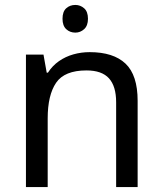

<svg xmlns="http://www.w3.org/2000/svg" viewBox="-20 -757 658 777"><path d="M285 -737Q305 -737 320.5 -723.5Q336 -710 336 -681Q336 -653 320.5 -639Q305 -625 285 -625Q263 -625 248 -639Q233 -653 233 -681Q233 -710 248 -723.5Q263 -737 285 -737ZM343 -546Q439 -546 488 -499.5Q537 -453 537 -349V0H450V-343Q450 -408 421 -440Q392 -472 330 -472Q241 -472 207 -422Q173 -372 173 -278V0H85V-536H156L169 -463H174Q192 -491 218.5 -509.5Q245 -528 277 -537Q309 -546 343 -546Z"/></svg>

Font: binaryv115
Style: Book
Weight: 400
Designer: Jelle Bosma - Monotype Design Team
Foundry: Monotype Imaging Inc.
Version: Version 2.003